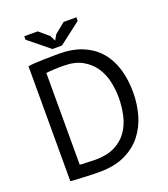

<svg xmlns="http://www.w3.org/2000/svg" viewBox="-156 -981 966 1101"><g transform="rotate(-20 327.0 -430.5)"><path d="M85 0ZM85 -700Q104 -703 127.5 -704.5Q151 -706 176.5 -706.5Q202 -707 226.5 -707.5Q251 -708 272 -708Q356 -708 417.5 -682Q479 -656 519 -609.5Q559 -563 578.5 -498Q598 -433 598 -355Q598 -284 579.5 -218.5Q561 -153 521 -102.5Q481 -52 417 -21.5Q353 9 262 9Q246 9 220.5 8.5Q195 8 168 6.5Q141 5 118 4Q95 3 85 1ZM274 -634Q261 -634 245.5 -634Q230 -634 215 -633Q200 -632 187.5 -631Q175 -630 168 -629V-69Q173 -68 187 -67.5Q201 -67 216 -66.5Q231 -66 245 -65.5Q259 -65 264 -65Q334 -65 381.5 -89Q429 -113 457.5 -153.5Q486 -194 498 -246.5Q510 -299 510 -355Q510 -404 499 -453.5Q488 -503 461 -543Q434 -583 388.5 -608.5Q343 -634 274 -634ZM306 -746H248L121 -849V-870H203L262 -820L279 -786L298 -819L361 -870H439V-848Z"/></g></svg>

Font: PT Sans
Style: Regular
Weight: 400
Version: Version 2.003W OFL; ttfautohint (v1.6)